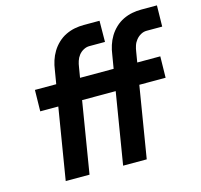

<svg xmlns="http://www.w3.org/2000/svg" viewBox="-106 -851 1012 966"><g transform="rotate(-15 400.0 -367.5)"><path d="M120 0 181 -372H87L89 -483H200L212 -555Q215 -578 222.5 -601.5Q230 -625 243 -646.5Q256 -668 275 -686Q294 -704 317 -715Q340 -726 363.5 -730.5Q387 -735 411 -735H493L492 -625H410Q395 -625 380 -617Q365 -609 355 -596Q345 -583 340 -567.5Q335 -552 333 -537L324 -483H499L511 -555Q514 -578 521.5 -601.5Q529 -625 542 -646.5Q555 -668 574 -686Q593 -704 616 -715Q639 -726 662.5 -730.5Q686 -735 710 -735H792L790 -625H709Q693 -625 678.5 -617Q664 -609 653.5 -596Q643 -583 638 -567.5Q633 -552 631 -537L622 -483H742L740 -372H603L542 0H419L480 -372H305L244 0Z"/></g></svg>

Font: Iosevka Aile Extrabold Oblique
Style: Regular
Weight: 800
Italic angle: -9°
Designer: Belleve Invis
Foundry: Belleve Invis
Version: Version 31.1.0; ttfautohint (v1.8.4)